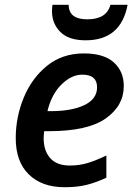

<svg xmlns="http://www.w3.org/2000/svg" viewBox="-20 -775 567 805"><path d="M251 10Q305 10 345.5 -0.5Q386 -11 426 -30V-123Q382 -102 347.5 -91.5Q313 -81 273 -81Q218 -81 190.5 -112Q163 -143 163 -196Q163 -205 165 -225H185Q348 -225 423.5 -278.5Q499 -332 499 -414Q499 -476 457 -513.5Q415 -551 332 -551Q241 -551 177 -499Q113 -447 79.5 -365.5Q46 -284 46 -196Q46 -97 101 -43.5Q156 10 251 10ZM179 -309Q196 -380 238 -421Q280 -462 325 -462Q387 -462 387 -409Q387 -360 334 -334.5Q281 -309 193 -309ZM339 -606Q487 -606 515 -755H443Q427 -694 346 -694Q268 -694 268 -755H200Q199 -748 198.5 -742Q198 -736 198 -728Q198 -676 233 -641Q268 -606 339 -606Z"/></svg>

Font: Noto Sans UI Medium
Style: Italic
Weight: 500
Italic angle: -12°
Designer: Monotype Design Team
Foundry: Monotype Imaging Inc.
Version: Version 1.901